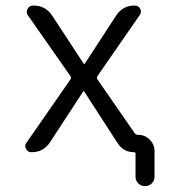

<svg xmlns="http://www.w3.org/2000/svg" viewBox="-20 -542 602 680"><path d="M276.4 -316.4Q277.3 -315.4 278.3 -315.4Q279.3 -315.4 280.3 -316.4L391.6 -487.3Q415 -522.5 457 -522.5Q470.7 -522.5 476.6 -510.7Q482.4 -499 474.6 -488.3L325.2 -272.5Q321.3 -266.6 325.2 -260.7L457 -70.3Q460.9 -64.5 468.8 -64.5H469.7Q493.2 -64.5 510.3 -47.4Q527.3 -30.3 527.3 -6.8V84Q527.3 97.7 517.6 107.4Q507.8 117.2 493.7 117.2Q479.5 117.2 469.7 107.4Q460 97.7 460 84V2Q460 -2.9 455.1 -2.9Q417 -2.9 396.5 -35.2L278.3 -217.8Q277.3 -218.8 276.4 -218.8Q275.4 -218.8 274.4 -217.8L157.2 -38.1Q133.8 -2.9 91.8 -2.9Q78.1 -2.9 72.3 -14.6Q69.3 -19.5 69.3 -25.4Q69.3 -31.2 74.2 -37.1L229.5 -260.7Q233.4 -266.6 229.5 -272.5L79.1 -487.3Q71.3 -498 77.6 -510.3Q84 -522.5 97.7 -522.5Q141.6 -522.5 165 -486.3Z"/></svg>

Font: Gen Jyuu Gothic Normal
Style: Regular
Weight: 300
Designer: [Source Han Sans]
Ryoko NISHIZUKA  (kana & ideographs); Paul D. Hunt (Latin, Greek & Cyrillic); Wenlong ZHANG  (bopomofo
Version: Version 1.002.20150607